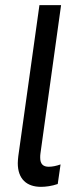

<svg xmlns="http://www.w3.org/2000/svg" viewBox="-20 -717 309 745"><path d="M139 8C157 8 181 5 204 -3L215 -79C198 -73 183 -70 169 -70C148 -70 136 -80 136 -105C136 -110 136 -116 137 -122L217 -697H133L51 -111C50 -101 49 -92 49 -84C49 -22 84 8 139 8Z"/></svg>

Font: HK Grotesk
Style: Italic
Weight: 400
Italic angle: -16°
Designer: Alfredo Marco Pradil
Foundry: Hanken Design Co.
Version: Version 3.001;FEAKit 1.0